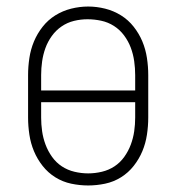

<svg xmlns="http://www.w3.org/2000/svg" viewBox="-20 -560 540 588"><path d="M250 8Q224 8 198 2.5Q172 -3 149.5 -17Q127 -31 110.5 -52Q94 -73 84 -97Q74 -121 70 -147.5Q66 -174 66 -200V-330Q66 -356 70 -382.5Q74 -409 84 -433Q94 -457 110.5 -478Q127 -499 149.5 -513Q172 -527 198 -533.5Q224 -540 250 -540Q276 -540 302 -533.5Q328 -527 350.5 -513Q373 -499 389.5 -478Q406 -457 416 -433Q426 -409 430 -382.5Q434 -356 434 -330V-200Q434 -174 430 -147.5Q426 -121 416 -97Q406 -73 389.5 -52Q373 -31 350.5 -17Q328 -3 302 2.5Q276 8 250 8ZM106 -283H394V-330Q394 -351 391 -372.5Q388 -394 380.5 -414Q373 -434 360 -451.5Q347 -469 329 -480.5Q311 -492 290 -496.5Q269 -501 248 -501Q227 -501 206.5 -496Q186 -491 168.5 -479Q151 -467 138.5 -449.5Q126 -432 119 -412.5Q112 -393 109 -372Q106 -351 106 -330ZM250 -29Q271 -29 292 -34Q313 -39 330.5 -50.5Q348 -62 360.5 -79.5Q373 -97 380.5 -117Q388 -137 391 -158Q394 -179 394 -200V-247H106V-200Q106 -179 109 -158Q112 -137 119.5 -117Q127 -97 139.5 -79.5Q152 -62 169.5 -50.5Q187 -39 208 -34Q229 -29 250 -29Z"/></svg>

Font: Iosevka Slab Extralight
Style: Regular
Weight: 200
Monospace: yes
Designer: Belleve Invis
Foundry: Belleve Invis
Version: Version 11.1.1; ttfautohint (v1.8.3)